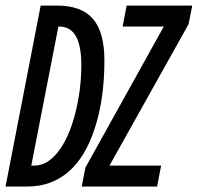

<svg xmlns="http://www.w3.org/2000/svg" viewBox="-28 -679 720 699"><path d="M352.1 -458.5Q352.1 -320.3 317.4 -212.9Q282.7 -105.5 220.2 -52.7Q157.7 0 72.8 0H-7.8L120.1 -658.7H179.7Q268.6 -658.7 310.3 -610.4Q352.1 -562 352.1 -458.5ZM268.1 -442.4Q268.1 -512.7 248 -547.6Q228 -582.5 186.5 -582.5H184.6L85.9 -76.2H97.7Q143.6 -76.2 182.9 -125.7Q222.2 -175.3 245.1 -263.2Q268.1 -351.1 268.1 -442.4ZM543.9 0H269.5L283.2 -69.3L568.4 -582.5H418.5L433.1 -658.7H671.9L658.7 -591.3L370.6 -76.2H558.6Z"/></svg>

Font: Liberation Mono
Style: Italic
Weight: 400
Italic angle: -12°
Monospace: yes
Designer: Steve Matteson
Foundry: Ascender Corporation
Version: Version 2.1.5